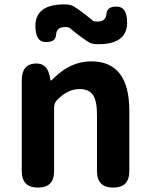

<svg xmlns="http://www.w3.org/2000/svg" viewBox="-20 -853 681 873"><path d="M153 0Q79 0 79 -75V-487Q79 -560 138 -564Q198 -569 208 -496Q210 -486 211.5 -486Q213 -486 228 -501Q303 -574 395 -574Q568 -574 568 -349V-75Q568 0 495 0Q421 0 421 -75V-331Q421 -395 402.5 -421.5Q384 -448 342 -448Q310 -448 282 -432Q260 -419 241 -400Q226 -385 226 -364V-75Q226 0 153 0ZM427 -652Q399 -652 385.5 -660Q372 -668 350 -684Q328 -700 298 -725Q292 -730 275 -730Q237 -730 235 -695Q233 -660 186 -662Q140 -663 141 -738Q143 -833 272 -833Q300 -833 313.5 -825Q327 -817 349 -801Q371 -785 401 -760Q407 -755 424 -755Q461 -755 464 -790Q467 -825 513 -823Q559 -821 558 -747Q556 -652 427 -652Z"/></svg>

Font: Resource Han Rounded JP
Style: Bold
Weight: 700
Designer: Cyano Hao (round all glyphs); Ryoko NISHIZUKA 西塚涼子 (kana, bopomofo & ideographs); Paul D. Hunt (Latin, Greek & Cyrillic)
Foundry: Cyano Hao
Version: 0.990